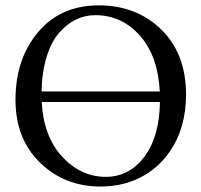

<svg xmlns="http://www.w3.org/2000/svg" viewBox="-20 -678 742 708"><path d="M666 -329.1Q666 -204.1 604 -116.2Q562 -56.2 496.8 -23.2Q431.6 9.8 350.1 9.8Q218.3 9.8 127.7 -78.1Q37.1 -166 37.1 -310.1Q37.1 -460 120.1 -559.1Q203.1 -658.2 344.2 -658.2Q483.4 -658.2 574.7 -569.1Q666 -480 666 -329.1ZM569.3 -340.8Q562 -473.1 495.1 -547.6Q428.2 -622.1 331.1 -622.1Q293.5 -622.1 259.8 -605.7Q226.1 -589.4 197.8 -556.9Q169.4 -524.4 152.1 -468.8Q134.8 -413.1 133.3 -340.8ZM569.8 -301.8H133.8Q140.6 -174.8 209.2 -100.3Q277.8 -25.9 370.1 -25.9Q456.5 -25.9 512.2 -99.9Q567.9 -173.8 569.8 -301.8Z"/></svg>

Font: Linux Libertine
Style: Regular
Weight: 400
Designer: Philipp H. Poll
Foundry: Philipp H. Poll
Version: Version 5.3.0 ; ttfautohint (v0.9)